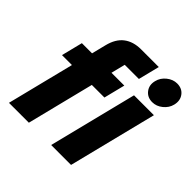

<svg xmlns="http://www.w3.org/2000/svg" viewBox="-182 -866 1024 1024"><g transform="rotate(45 330.0 -354.0)"><path d="M27.5 0 122.5 -380H47.5L77.5 -500H154.2L174.2 -580Q189.2 -641.7 227.5 -670.8Q265.8 -700 324.2 -700H457.5L427.5 -580H320.8L300.8 -500H397.5L367.5 -380H272.5L177.5 0ZM345.8 0 470.8 -500H620.8L495.8 0ZM565 -542.5Q528.3 -542.5 507.9 -569.2Q487.5 -595.8 496.7 -632.5Q504.2 -664.2 531.2 -685.8Q558.3 -707.5 589.2 -707.5Q626.7 -707.5 646.7 -680.8Q666.7 -654.2 657.5 -616.7Q650 -585.8 623.3 -564.2Q596.7 -542.5 565 -542.5Z"/></g></svg>

Font: Funnel Sans ExtraBold
Style: Italic
Weight: 800
Italic angle: -14.036°
Version: Version 1.000; Beta; Release 5; Build 24; ttfautohint (v1.8.